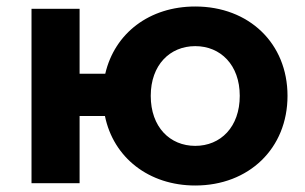

<svg xmlns="http://www.w3.org/2000/svg" viewBox="-20 -564 939 591"><path d="M581 -115C503 -115 444 -173 444 -269C444 -364 503 -422 581 -422C659 -422 718 -364 718 -269C718 -173 659 -115 581 -115ZM581 7C746 7 865 -107 865 -269C865 -431 746 -544 581 -544C440 -544 333 -462 304 -337H225V-537H77V0H225V-207H303C329 -79 438 7 581 7Z"/></svg>

Font: Montserrat-Alt1
Style: Bold
Weight: 700
Designer: Differentunic
Foundry: Differentunic
Version: Version 7.222